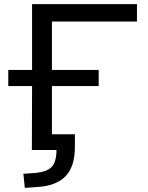

<svg xmlns="http://www.w3.org/2000/svg" viewBox="-20 -725 713 928"><path d="M100 183 93 115 148 111Q208 106 230.5 81Q253 56 253 0H134L135 -309H20V-387H135V-705H642V-621H231V-387H457V-309H231V-76H342V-14Q342 80 296.5 127Q251 174 158 179Z"/></svg>

Font: Nunito Sans 7pt SemiExpanded
Style: Regular
Weight: 400
Width: 6
Designer: Vernon Adams
Foundry: Vernon Adams
Version: Version 3.101;gftools[0.9.27]